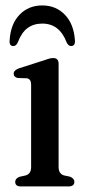

<svg xmlns="http://www.w3.org/2000/svg" viewBox="-20 -668 309 688"><path d="M190 -439V-69.5Q190 -45.5 209 -39.5L230.5 -35Q246.5 -28.5 246.5 -16.5Q246.5 0 225.5 0H54.5Q34.5 0 34.5 -16.5Q34.5 -28.5 50 -34.5L72.5 -39.5Q91.5 -45.5 91.5 -69V-365Q91.5 -384.5 76.5 -387.5L43.5 -388.5Q29 -392 29 -404Q29 -416 47.5 -423L136.5 -451.5Q147.5 -455.5 155.5 -457.8Q163.5 -460 171 -460Q190 -460 190 -439ZM131.5 -583.5Q100.5 -583.5 78.8 -567.5Q57 -551.5 43.5 -515.5Q37.5 -503 28 -503Q12.5 -503 14.5 -523.5Q18 -582 50 -615.2Q82 -648.5 131.5 -648.5Q180.5 -648.5 212.5 -615.2Q244.5 -582 248.5 -523.5Q250 -503 234.5 -503Q225.5 -503 219 -515.5Q193.5 -583.5 131.5 -583.5Z"/></svg>

Font: Fraunces 72pt S050
Style: Regular
Weight: 400
Version: Version 1.000; ttfautohint (v1.8.3)